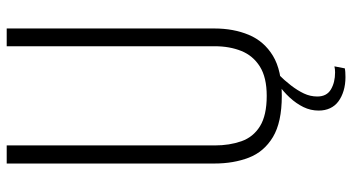

<svg xmlns="http://www.w3.org/2000/svg" viewBox="-259 -591 1051 573"><g transform="rotate(-90 266.5 -304.5)"><path d="M267 11Q188 11 144 -15.5Q100 -42 82.5 -87.5Q65 -133 65 -190V-810H119V-189Q119 -145 131.5 -109.5Q144 -74 176.5 -54Q209 -34 267 -34Q322 -34 354.5 -54.5Q387 -75 401 -110Q415 -145 415 -189V-810H468V-190Q468 -133 449 -87.5Q430 -42 386.5 -15.5Q343 11 267 11ZM323 201Q301 201 282.5 195.5Q264 190 250.5 180Q237 170 230 155Q223 140 223 121Q223 97 233.5 75.5Q244 54 262 34.5Q280 15 302 0H332Q313 19 298 38.5Q283 58 274 77Q265 96 265 117Q265 145 286 157.5Q307 170 337 170Q342 170 346.5 169.5Q351 169 355 168L349 199Q345 200 338 200.5Q331 201 323 201Z"/></g></svg>

Font: Oswald ExtraLight
Style: Regular
Weight: 250
Designer: Vernon Adams
Foundry: Vernon Adams
Version: Version 4.100; ttfautohint (v1.8.1.43-b0c9)